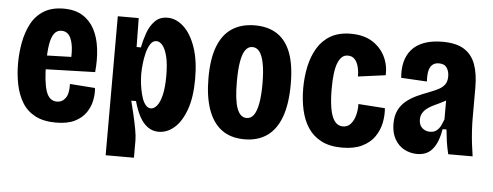

<svg xmlns="http://www.w3.org/2000/svg" viewBox="-47 -663 2398 933"><g transform="rotate(5 1151.5 -196.0)"><path d="M239 13Q178 13 137.5 -8.5Q97 -30 74 -68Q51 -106 41 -155Q31 -204 31 -258Q31 -310 40.5 -360.5Q50 -411 71.5 -452Q93 -493 132 -517.5Q171 -542 229 -542Q285 -542 322 -519Q359 -496 380 -456Q401 -416 407.5 -362Q414 -308 408 -248L137 -240V-307L303 -312L285 -285Q289 -342 282 -374.5Q275 -407 261.5 -420.5Q248 -434 228 -434Q206 -434 192.5 -416Q179 -398 173 -361.5Q167 -325 167 -268Q167 -181 182 -135Q197 -89 235 -89Q248 -89 258.5 -94.5Q269 -100 277 -111Q285 -122 288.5 -139.5Q292 -157 291 -180L414 -171Q417 -144 411 -112Q405 -80 386 -51.5Q367 -23 331.5 -5Q296 13 239 13Z M494 150V-252V-528H596L598 -387H619Q626 -423 638.5 -458.5Q651 -494 674.5 -518Q698 -542 736 -542Q778 -542 814.5 -508.5Q851 -475 873 -411.5Q895 -348 895 -258Q895 -167 873 -106.5Q851 -46 816 -16Q781 14 740 14Q710 14 686.5 -3Q663 -20 646.5 -51Q630 -82 618 -125H595Q603 -94 611.5 -57.5Q620 -21 626 12Q632 45 632 65V150ZM693 -96Q708 -96 722 -112.5Q736 -129 745 -165.5Q754 -202 754 -260Q754 -318 745 -354Q736 -390 722 -407Q708 -424 692 -424Q674 -424 662.5 -406Q651 -388 644.5 -362.5Q638 -337 635 -310Q632 -283 632 -264V-251Q632 -243 633.5 -225Q635 -207 639 -185Q643 -163 649.5 -143Q656 -123 667 -109.5Q678 -96 693 -96Z M1159 14Q1091 14 1047 -19Q1003 -52 981 -115Q959 -178 959 -268Q959 -362 982.5 -422.5Q1006 -483 1051.5 -512.5Q1097 -542 1162 -542Q1228 -542 1272 -512.5Q1316 -483 1338 -424Q1360 -365 1360 -273Q1360 -175 1336.5 -111.5Q1313 -48 1268 -17Q1223 14 1159 14ZM1160 -90Q1181 -90 1194.5 -108Q1208 -126 1215.5 -164.5Q1223 -203 1223 -261Q1223 -321 1215.5 -360Q1208 -399 1194 -417.5Q1180 -436 1159 -436Q1139 -436 1125.5 -418Q1112 -400 1105 -361.5Q1098 -323 1098 -261Q1098 -173 1113.5 -131.5Q1129 -90 1160 -90Z M1635 13Q1575 13 1534 -8Q1493 -29 1468.5 -66Q1444 -103 1433 -152.5Q1422 -202 1422 -258Q1422 -314 1433 -365Q1444 -416 1468 -456Q1492 -496 1532 -519Q1572 -542 1630 -542Q1693 -542 1734.5 -516Q1776 -490 1797 -448Q1818 -406 1816 -356L1682 -338Q1682 -365 1676 -387Q1670 -409 1657.5 -422Q1645 -435 1625 -435Q1608 -435 1596.5 -425Q1585 -415 1576.5 -394.5Q1568 -374 1564 -342Q1560 -310 1560 -267Q1560 -212 1567 -172Q1574 -132 1589.5 -111Q1605 -90 1630 -90Q1654 -90 1669 -108Q1684 -126 1690.5 -152.5Q1697 -179 1696 -205L1826 -196Q1829 -160 1821.5 -123.5Q1814 -87 1792.5 -56Q1771 -25 1732 -6Q1693 13 1635 13Z M2001 12Q1968 12 1939 -3Q1910 -18 1892 -49Q1874 -80 1874 -125Q1874 -163 1887 -190Q1900 -217 1922.5 -235.5Q1945 -254 1972.5 -267Q2000 -280 2030 -291Q2056 -301 2076 -311Q2096 -321 2107.5 -336Q2119 -351 2119 -377Q2119 -401 2107.5 -418.5Q2096 -436 2069 -436Q2048 -436 2036 -424.5Q2024 -413 2020 -392.5Q2016 -372 2018 -343L1892 -350Q1888 -392 1896.5 -427Q1905 -462 1927.5 -488Q1950 -514 1987.5 -528Q2025 -542 2077 -542Q2144 -542 2182.5 -518Q2221 -494 2238 -448Q2255 -402 2255 -334V-184Q2255 -158 2257 -124Q2259 -90 2263 -57.5Q2267 -25 2271 0H2152Q2144 -33 2140 -60.5Q2136 -88 2133 -119H2114Q2107 -75 2092 -45.5Q2077 -16 2055 -2Q2033 12 2001 12ZM2054 -101Q2068 -101 2078 -106Q2088 -111 2095.5 -120Q2103 -129 2108.5 -141.5Q2114 -154 2119 -167V-289L2152 -283Q2141 -271 2125 -262Q2109 -253 2092 -245Q2075 -237 2058.5 -229Q2042 -221 2029 -211Q2016 -201 2008 -187.5Q2000 -174 2000 -156Q2000 -130 2015.5 -115.5Q2031 -101 2054 -101Z"/></g></svg>

Font: Bricolage Grotesque Condensed
Style: Bold
Weight: 700
Width: 3
Designer: Mathieu Triay
Foundry: Atelier Triay
Version: Version 1.001;gftools[0.9.33.dev8+g029e19f]